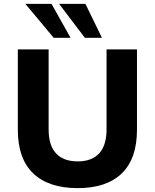

<svg xmlns="http://www.w3.org/2000/svg" viewBox="-20 -960 799 991"><path d="M381 11Q231 11 151.5 -65Q72 -141 72 -290V-705H231V-293Q231 -209 269.5 -168Q308 -127 381 -127Q454 -127 492 -168.5Q530 -210 530 -293V-705H687V-290Q687 -141 608.5 -65Q530 11 381 11ZM418 -765 285 -940H421L506 -765ZM257 -765 111 -940H246L344 -765Z"/></svg>

Font: Nunito Sans 10pt ExtraBold
Style: Regular
Weight: 800
Designer: Vernon Adams
Foundry: Vernon Adams
Version: Version 3.101;gftools[0.9.27]